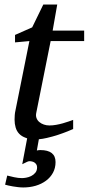

<svg xmlns="http://www.w3.org/2000/svg" viewBox="-20 -599 389 842"><path d="M223.6 111.8Q223.6 137.7 212.4 158.4Q201.2 179.2 181.6 193.6Q162.1 208 136.5 215.6Q110.8 223.1 82.5 223.1Q71.3 223.1 59.3 221.7Q47.4 220.2 36.6 218.5Q25.9 216.8 16.8 214.6Q7.8 212.4 2.4 210.9L11.7 170.9Q22.9 173.8 41.5 178Q60.1 182.1 76.7 182.1Q83.5 182.1 94.7 180.2Q106 178.2 116.5 173.1Q127 168 134.8 158.7Q142.6 149.4 142.6 134.8Q142.6 127.4 139.4 122.3Q136.2 117.2 131.6 114Q127 110.8 121.1 109.4Q115.2 107.9 109.4 107.9Q105 107.9 99.1 110.6Q93.3 113.3 77.6 121.1L99.1 7.8Q95.7 6.8 92.8 5.4Q74.7 -1 64 -12.5Q53.2 -23.9 48.6 -39.8Q43.9 -55.7 43.9 -74.2Q43.9 -84 44.7 -94.2Q45.4 -104.5 47.9 -115.2L108.9 -418.9L45.9 -413.1V-445.8L121.1 -479L169.9 -579.1H231L210.9 -464.8H349.1V-418.9H202.1L139.2 -105Q136.2 -91.8 140.1 -81.3Q144 -70.8 152.6 -63.7Q161.1 -56.6 172.6 -52.7Q184.1 -48.8 196.8 -48.8Q210.9 -48.8 226.1 -51.5Q241.2 -54.2 255.1 -58.1Q269 -62 281 -66.2Q293 -70.3 300.8 -73.2V-33.2Q294.4 -30.3 276.4 -22.9Q258.3 -15.6 234.9 -7.8Q211.4 0 185.5 5.9Q167 10.3 150.4 11.7L141.6 61Q145.5 60.1 149.2 59.6Q152.8 59.1 156.7 59.1Q223.6 59.1 223.6 111.8Z"/></svg>

Font: Charis SIL Afr
Style: Italic
Weight: 400
Italic angle: -11°
Foundry: SIL International
Version: Version 5.000